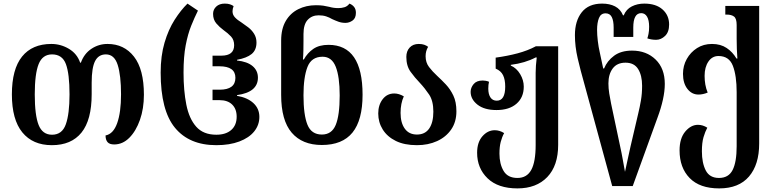

<svg xmlns="http://www.w3.org/2000/svg" viewBox="-20 -793 4314 1066"><path d="M268 13Q162 13 104 -58Q46 -129 46 -269Q46 -409 102.5 -479Q159 -549 265 -549Q317 -549 362.5 -522Q408 -495 425 -445H429Q447 -495 487.5 -522Q528 -549 577 -549Q669 -549 724 -478.5Q779 -408 779 -267Q779 -190 757 -127.5Q735 -65 698 -28Q661 9 614 9Q588 9 577 -4Q566 -17 566 -41Q609 -49 630.5 -109Q652 -169 652 -269Q652 -374 633.5 -432.5Q615 -491 568 -491Q527 -491 508 -454Q489 -417 489 -334V-270Q489 -127 432.5 -57Q376 13 268 13ZM269 -45Q325 -45 345.5 -103Q366 -161 366 -269Q366 -383 346 -437Q326 -491 269 -491Q216 -491 194.5 -437Q173 -383 173 -269Q173 -153 194.5 -99Q216 -45 269 -45Z M1181 13Q1031 13 951.5 -83.5Q872 -180 872 -390Q872 -483 893.5 -556Q915 -629 949.5 -683Q984 -737 1021 -773L1079 -734Q1060 -696 1041.5 -650Q1023 -604 1011 -541.5Q999 -479 999 -390Q999 -290 1014.5 -212Q1030 -134 1069.5 -89.5Q1109 -45 1181 -45Q1234 -45 1264 -71.5Q1294 -98 1294 -145Q1294 -188 1269 -212.5Q1244 -237 1199 -237H1160V-295H1199Q1287 -295 1287 -361Q1287 -425 1198 -425H1160V-484H1209Q1280 -484 1280 -542Q1280 -572 1262.5 -590.5Q1245 -609 1221 -626Q1199 -642 1181 -663Q1163 -684 1163 -716Q1163 -740 1180.5 -756.5Q1198 -773 1228 -773Q1245 -773 1257 -769Q1269 -765 1277 -759Q1271 -744 1271 -730Q1271 -711 1284.5 -696.5Q1298 -682 1321 -668Q1339 -656 1358.5 -641Q1378 -626 1391 -605Q1404 -584 1404 -557Q1404 -515 1377 -493Q1350 -471 1296 -461V-457Q1353 -451 1382.5 -426Q1412 -401 1412 -362Q1412 -281 1296 -265V-261Q1354 -251 1387 -220.5Q1420 -190 1420 -144Q1420 -99 1391.5 -63.5Q1363 -28 1309 -7.5Q1255 13 1181 13Z M1767 12Q1658 12 1599.5 -56.5Q1541 -125 1541 -266V-568Q1541 -633 1566.5 -676.5Q1592 -720 1636 -742Q1680 -764 1734 -764Q1758 -764 1775 -761.5Q1792 -759 1808 -755Q1832 -748 1859 -748Q1877 -748 1893 -753Q1909 -758 1920 -773Q1936 -767 1946 -754.5Q1956 -742 1956 -722Q1956 -692 1937.5 -679Q1919 -666 1898 -666Q1877 -666 1859 -672.5Q1841 -679 1824 -687Q1809 -696 1791 -702Q1773 -708 1749 -708Q1712 -708 1688.5 -683Q1665 -658 1665 -604V-566Q1665 -545 1664.5 -516Q1664 -487 1662 -463H1667Q1687 -499 1719.5 -521.5Q1752 -544 1804 -544Q1993 -544 1993 -267Q1993 -126 1937 -57Q1881 12 1767 12ZM1767 -46Q1822 -46 1844 -99.5Q1866 -153 1866 -263Q1866 -367 1844 -422.5Q1822 -478 1771 -478Q1709 -478 1687 -421Q1665 -364 1665 -264Q1665 -155 1687 -100.5Q1709 -46 1767 -46Z M2295 13Q2225 13 2177.5 -10.5Q2130 -34 2105 -74Q2080 -114 2080 -163Q2080 -210 2104.5 -242Q2129 -274 2169 -274Q2195 -274 2222 -258Q2204 -219 2204 -166Q2204 -111 2227.5 -78.5Q2251 -46 2295 -46Q2340 -46 2363 -79.5Q2386 -113 2386 -173Q2386 -233 2362.5 -268Q2339 -303 2311 -333Q2283 -362 2259.5 -394.5Q2236 -427 2236 -477Q2236 -509 2254.5 -529Q2273 -549 2305 -549Q2323 -549 2335.5 -544.5Q2348 -540 2357 -533Q2343 -510 2343 -481Q2343 -446 2362 -421Q2381 -396 2407 -372Q2431 -350 2455.5 -324Q2480 -298 2497 -262.5Q2514 -227 2514 -175Q2514 -116 2485 -74Q2456 -32 2406.5 -9.5Q2357 13 2295 13Z M2853 253Q2745 253 2687 197Q2629 141 2629 55Q2629 -3 2658.5 -36.5Q2688 -70 2727 -70Q2754 -70 2779 -54Q2767 -32 2760 -5Q2753 22 2753 60Q2753 117 2776 156Q2799 195 2853 195Q2905 195 2929.5 150.5Q2954 106 2954 12V-389Q2954 -408 2955.5 -428.5Q2957 -449 2960 -474H2954Q2895 -443 2816 -433V-429Q2848 -415 2868 -381.5Q2888 -348 2888 -312Q2888 -252 2847.5 -217Q2807 -182 2737 -182Q2669 -182 2631 -212Q2593 -242 2593 -283Q2593 -306 2609.5 -326Q2626 -346 2660 -346Q2667 -346 2676.5 -344.5Q2686 -343 2695 -339Q2691 -322 2691 -301Q2691 -270 2703 -252Q2715 -234 2738 -234Q2785 -234 2785 -312Q2785 -351 2773 -375.5Q2761 -400 2732 -412V-473Q2798 -482 2854 -497Q2910 -512 2955 -536H3079V11Q3079 127 3018.5 190Q2958 253 2853 253Z M3379 240 3223 -332Q3203 -402 3187.5 -468.5Q3172 -535 3172 -598Q3172 -677 3210 -725Q3248 -773 3323 -773Q3365 -773 3395 -757.5Q3425 -742 3439 -708H3443Q3457 -742 3488 -757.5Q3519 -773 3557 -773Q3622 -773 3658.5 -740.5Q3695 -708 3695 -657Q3695 -615 3672.5 -593.5Q3650 -572 3623 -572Q3610 -572 3597.5 -574Q3585 -576 3574 -580Q3577 -588 3580.5 -604.5Q3584 -621 3584 -645Q3584 -681 3572.5 -700.5Q3561 -720 3540 -720Q3496 -720 3496 -640V-588H3387V-640Q3387 -678 3376.5 -698.5Q3366 -719 3342 -719Q3316 -719 3305.5 -693Q3295 -667 3295 -627Q3295 -600 3299 -566Q3303 -532 3310 -502L3329 -413H3334Q3351 -455 3389.5 -483.5Q3428 -512 3489 -512Q3569 -512 3620 -462.5Q3671 -413 3671 -327Q3671 -287 3660.5 -239.5Q3650 -192 3631 -141L3493 240ZM3450 161Q3456 134 3464.5 94Q3473 54 3481 19L3524 -165Q3532 -198 3538.5 -235.5Q3545 -273 3545 -317Q3545 -374 3523 -409.5Q3501 -445 3453 -445Q3406 -445 3382 -413Q3358 -381 3358 -330Q3358 -303 3362.5 -274.5Q3367 -246 3373 -217L3423 19Q3431 55 3438 94.5Q3445 134 3450 161Z M3973 253Q3865 253 3809 195.5Q3753 138 3753 42Q3753 -25 3784.5 -62.5Q3816 -100 3855 -100Q3882 -100 3907 -84Q3895 -62 3886 -31.5Q3877 -1 3877 47Q3877 112 3898.5 153.5Q3920 195 3972 195Q4025 195 4047.5 151Q4070 107 4070 19V-281Q4070 -373 4049 -427.5Q4028 -482 3969 -482Q3934 -482 3913 -451Q3892 -420 3892 -372Q3892 -347 3896 -324Q3900 -301 3909 -279Q3883 -268 3858 -268Q3821 -268 3796.5 -299.5Q3772 -331 3772 -383Q3772 -428 3793 -465.5Q3814 -503 3850 -526Q3886 -549 3933 -549Q3981 -549 4014.5 -526.5Q4048 -504 4069 -468H4074Q4072 -492 4071 -521Q4070 -550 4070 -577V-654Q4070 -690 4055.5 -701Q4041 -712 4015 -712H4007V-760H4195V4Q4195 121 4138.5 187Q4082 253 3973 253Z"/></svg>

Font: Noto Serif Georgian SemiCondensed SemiBold
Style: Regular
Weight: 600
Width: 4
Designer: Monotype Design Team, Akaki Razmadze
Foundry: Google LLC
Version: Version 2.003; ttfautohint (v1.8.4.7-5d5b)